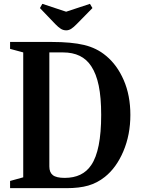

<svg xmlns="http://www.w3.org/2000/svg" viewBox="-20 -980 735 1000"><path d="M32.5 0V-37.5L101 -56.5V-707L32.5 -725.5V-761.5H249Q352 -761.5 418 -745.8Q484 -730 532 -689.5Q590 -642 624.5 -562.5Q659 -483 659 -381.5Q659 -278 622.5 -192Q586 -106 526 -58.5Q486.5 -27 439.8 -13.5Q393 0 326 0ZM317 -53.5Q410.5 -53.5 455 -120Q507 -196 507 -381.5Q507 -472.5 494.2 -534Q481.5 -595.5 455 -635.5Q408.5 -707 308 -707H237V-113Q237 -82 255.2 -67.8Q273.5 -53.5 317 -53.5ZM325 -822Q309.5 -822 296.8 -830Q284 -838 268 -854.5L188 -938L200.5 -960L324.5 -919L448.5 -960L461.5 -938L379.5 -854.5Q363.5 -838 351 -830Q338.5 -822 325 -822Z"/></svg>

Font: Libre Caslon Condensed
Style: Bold
Weight: 700
Designer: Pablo Impallari, Rodrigo Fuenzalida, Katja Schimmel, Ertekin Erdin
Foundry: Pablo Impallari, Rodrigo Fuenzalida
Version: Version 2.000; ttfautohint (v1.8.4.7-5d5b);gftools[0.9.33]